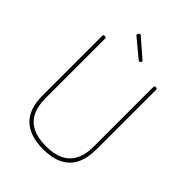

<svg xmlns="http://www.w3.org/2000/svg" viewBox="-363 -1549 1760 1760"><g transform="rotate(45 516.5 -669.0)"><path d="M518 19Q431 19 365 -3Q299 -25 255 -68Q211 -111 189 -176.5Q167 -242 167 -328V-1100Q167 -1108 171 -1111.5Q175 -1115 185 -1115Q196 -1115 200 -1111.5Q204 -1108 204 -1100V-325Q204 -222 239.5 -154Q275 -86 344.5 -52.5Q414 -19 518 -19Q621 -19 690 -52.5Q759 -86 794.5 -154Q830 -222 830 -325V-1100Q830 -1108 834 -1111.5Q838 -1115 848 -1115Q866 -1115 866 -1100V-328Q866 -213 827.5 -135.5Q789 -58 711.5 -19.5Q634 19 518 19ZM574 -1173Q571 -1173 569 -1174Q567 -1175 562 -1178L386 -1324Q384 -1327 383.5 -1329Q383 -1331 383 -1334Q383 -1339 386 -1344Q389 -1349 394.5 -1353Q400 -1357 404 -1357Q408 -1357 410.5 -1354.5Q413 -1352 418 -1349L588 -1201Q591 -1199 592 -1196Q593 -1193 593 -1191Q593 -1185 585.5 -1179Q578 -1173 574 -1173Z"/></g></svg>

Font: Playwrite FR Moderne Thin
Style: Regular
Weight: 250
Version: Version 1.002